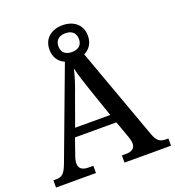

<svg xmlns="http://www.w3.org/2000/svg" viewBox="-155 -1003 1027 1125"><g transform="rotate(-20 359.0 -440.5)"><path d="M1 0H250V-45H221C183 -45 161 -59 161 -91C161 -104 165 -122 171 -138L206 -238H464L503 -129C507 -115 511 -103 511 -91C511 -59 490 -45 455 -45H428V0H718V-45H704C667 -45 648 -57 631 -103L423 -677C458 -693 481 -726 481 -772C481 -843 428 -881 361 -881C294 -881 241 -843 241 -772C241 -724 265 -691 302 -675L95 -122C72 -59 56 -45 18 -45H1ZM361 -714C325 -714 297 -731 297 -772C297 -814 326 -831 361 -831C396 -831 425 -814 425 -772C425 -730 396 -714 361 -714ZM226 -291 291 -471C313 -528 327 -573 338 -620C349 -572 367 -518 386 -463L445 -291Z"/></g></svg>

Font: Noto Serif Medium
Style: Regular
Weight: 500
Designer: Monotype Design Team
Foundry: Monotype Imaging Inc.
Version: Version 2.013